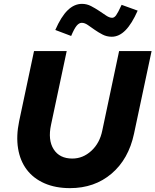

<svg xmlns="http://www.w3.org/2000/svg" viewBox="-20 -964 804 993"><path d="M673 -272Q645 -141 557 -66Q469 9 342 9Q267 9 210 -16Q153 -41 118.5 -86.5Q84 -132 73.5 -196Q63 -260 79 -337L156 -700H325L244 -319Q227 -240 257.5 -192Q288 -144 354 -144Q409 -144 452.5 -184Q496 -224 509 -289L596 -700H764ZM348 -778 266 -809Q296 -878 330 -911Q364 -944 404 -944Q429 -944 451 -932.5Q473 -921 492.5 -908Q512 -895 529 -883.5Q546 -872 560 -872Q571 -872 580.5 -885Q590 -898 609 -939L692 -909Q662 -841 629 -807.5Q596 -774 558 -774Q532 -774 510 -785.5Q488 -797 469.5 -810Q451 -823 434.5 -834.5Q418 -846 403 -846Q389 -846 376.5 -831Q364 -816 348 -778Z"/></svg>

Font: Red Hat Text
Style: Bold Italic
Weight: 700
Italic angle: -12°
Designer: Pentagram / MCKL
Foundry: Pentagram / MCKL
Version: Version 1.003; Red Hat Text Bold Italic